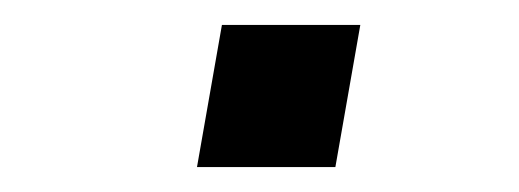

<svg xmlns="http://www.w3.org/2000/svg" viewBox="-20 -429 416 154"><path d="M138 -295 158 -409H269L249 -295Z"/></svg>

Font: Archivo SemiExpanded
Style: Italic
Weight: 400
Width: 6
Italic angle: -10°
Designer: Hector Gatti
Foundry: Omnibus-Type
Version: Version 2.001